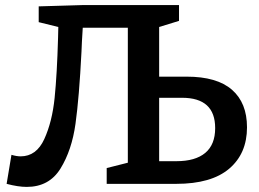

<svg xmlns="http://www.w3.org/2000/svg" viewBox="-20 -722 1017 754"><path d="M713 -421Q832 -421 891 -369.5Q950 -318 950 -222Q950 -119 880 -59.5Q810 0 672 0H399V-62L482 -83V-613H305Q301 -552 300 -519Q291 -340 276.5 -236Q262 -132 217.5 -60Q173 12 85 12Q51 12 6 0L25 -114Q45 -108 61 -108Q123 -108 154 -176Q185 -244 194.5 -337.5Q204 -431 208 -574L209 -616L132 -635V-697L302 -702H683V-640L605 -616V-421ZM673 -89Q747 -89 786 -121.5Q825 -154 825 -219Q825 -338 695 -338H605V-89Z"/></svg>

Font: Bitter Pro SemiBold
Style: Regular
Weight: 600
Designer: Sol Matas, and Bitter project Authors
Foundry: Sol Matas
Version: Version 1.010